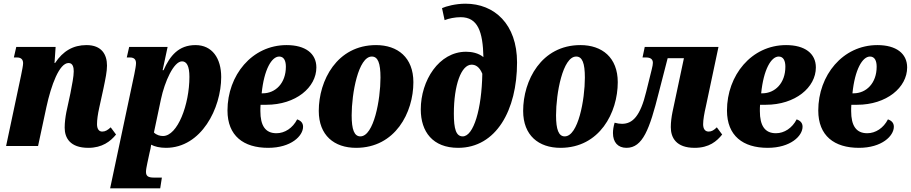

<svg xmlns="http://www.w3.org/2000/svg" viewBox="-20 -790 4929 1039"><path d="M458 10C533 10 578 -25 608 -62L579 -101C563 -86 550 -78 533 -78C515 -78 505 -93 505 -118C505 -141 509 -171 517 -207L540 -312C551 -365 559 -403 559 -435C559 -494 531 -546 448 -546C376 -546 321 -514 278 -449H275L281 -536H68L55 -479H72C96 -479 105 -466 105 -448C105 -436 100 -412 94 -382L13 0H186L231 -210C257 -330 301 -449 351 -449C375 -449 379 -424 379 -404C379 -376 370 -332 361 -285L339 -183C334 -157 330 -127 330 -99C330 -44 359 10 458 10Z M576 229H847L856 171H813C782 171 770 163 770 140C770 129 773 113 777 94L789 38C793 23 797 4 798 -7C816 3 845 10 878 10C1070 10 1177 -205 1177 -373C1177 -475 1128 -546 1038 -546C947 -546 900 -489 865 -410H860L887 -536H679L666 -479H683C708 -479 716 -466 716 -448C716 -436 712 -414 707 -389ZM862 -54C846 -54 827 -59 813 -73L851 -253C871 -348 920 -458 965 -458C990 -458 1005 -433 1005 -374C1005 -224 941 -54 862 -54Z M1431 10C1556 10 1620 -55 1620 -104C1620 -122 1611 -136 1588 -144C1564 -97 1521 -69 1476 -69C1416 -69 1389 -110 1389 -189C1389 -200 1389 -211 1390 -223H1421C1581 -223 1692 -317 1692 -425C1692 -501 1632 -546 1531 -546C1343 -546 1211 -382 1211 -192C1211 -55 1298 10 1431 10ZM1396 -285C1409 -414 1450 -484 1491 -484C1517 -484 1527 -460 1527 -429C1527 -340 1471 -285 1402 -285Z M1907 10C2119 10 2217 -181 2217 -345C2217 -479 2132 -546 2015 -546C1803 -546 1705 -354 1705 -190C1705 -57 1789 10 1907 10ZM1930 -52C1897 -52 1883 -89 1883 -166C1883 -284 1919 -484 1992 -484C2025 -484 2039 -449 2039 -370C2039 -251 2003 -52 1930 -52Z M2459 10C2665 10 2778 -194 2778 -452C2778 -660 2655 -770 2499 -770C2445 -770 2394 -756 2372 -746L2386 -681C2408 -690 2442 -697 2473 -697C2566 -697 2593 -618 2596 -481C2569 -503 2533 -510 2502 -510C2355 -510 2257 -354 2257 -198C2257 -77 2322 10 2459 10ZM2484 -52C2448 -52 2436 -92 2436 -175C2436 -330 2476 -440 2532 -440C2552 -440 2574 -430 2590 -391C2587 -201 2543 -52 2484 -52Z M3013 10C3225 10 3323 -181 3323 -345C3323 -479 3238 -546 3121 -546C2909 -546 2811 -354 2811 -190C2811 -57 2895 10 3013 10ZM3036 -52C3003 -52 2989 -89 2989 -166C2989 -284 3025 -484 3098 -484C3131 -484 3145 -449 3145 -370C3145 -251 3109 -52 3036 -52Z M3370 10C3458 10 3495 -90 3545 -289L3593 -475H3681L3619 -183C3614 -158 3610 -129 3610 -102C3610 -45 3639 10 3739 10C3818 10 3859 -26 3888 -62L3859 -101C3844 -86 3831 -78 3815 -78C3795 -78 3785 -93 3785 -118C3785 -142 3791 -176 3800 -215L3868 -536H3469L3457 -479H3476C3501 -479 3513 -469 3513 -450C3513 -442 3511 -431 3507 -415L3477 -294C3445 -161 3403 -120 3346 -120C3333 -120 3320 -122 3306 -126C3300 -106 3297 -87 3297 -70C3297 -20 3324 10 3370 10Z M4134 10C4259 10 4323 -55 4323 -104C4323 -122 4314 -136 4291 -144C4267 -97 4224 -69 4179 -69C4119 -69 4092 -110 4092 -189C4092 -200 4092 -211 4093 -223H4124C4284 -223 4395 -317 4395 -425C4395 -501 4335 -546 4234 -546C4046 -546 3914 -382 3914 -192C3914 -55 4001 10 4134 10ZM4099 -285C4112 -414 4153 -484 4194 -484C4220 -484 4230 -460 4230 -429C4230 -340 4174 -285 4105 -285Z M4628 10C4753 10 4817 -55 4817 -104C4817 -122 4808 -136 4785 -144C4761 -97 4718 -69 4673 -69C4613 -69 4586 -110 4586 -189C4586 -200 4586 -211 4587 -223H4618C4778 -223 4889 -317 4889 -425C4889 -501 4829 -546 4728 -546C4540 -546 4408 -382 4408 -192C4408 -55 4495 10 4628 10ZM4593 -285C4606 -414 4647 -484 4688 -484C4714 -484 4724 -460 4724 -429C4724 -340 4668 -285 4599 -285Z"/></svg>

Font: Noto Serif Condensed Black
Style: Italic
Weight: 900
Width: 3
Italic angle: -12°
Designer: Monotype Design Team
Foundry: Monotype Imaging Inc.
Version: Version 2.013